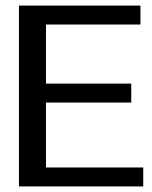

<svg xmlns="http://www.w3.org/2000/svg" viewBox="-20 -669 547 689"><path d="M494 0H48V-649H484V-581H145V-369H451V-301H145V-68H494Z"/></svg>

Font: Gamestation Display
Style: Regular
Weight: 400
Designer: Jonas Hecksher
Foundry: Jonas Hecksher, Playtypeª, e-types AS
Version: Version 1.003